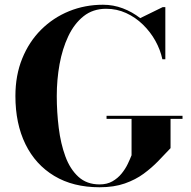

<svg xmlns="http://www.w3.org/2000/svg" viewBox="-20 -780 804 810"><path d="M429.5 -291.5H750V-278.5H699.5V-155Q675.5 -129.5 648 -101Q620.5 -72.5 586.2 -47.2Q552 -22 506.5 -6Q461 10 400 10Q288.5 10 209 -37.8Q129.5 -85.5 87.2 -172Q45 -258.5 45 -375Q45 -462.5 73.8 -533.2Q102.5 -604 153.5 -654.8Q204.5 -705.5 271.5 -732.8Q338.5 -760 414.5 -760Q458 -760 498.2 -744.8Q538.5 -729.5 571.5 -703.5L666.5 -750H677.5V-530H665Q656.5 -570 635.5 -607.8Q614.5 -645.5 583 -676.2Q551.5 -707 512 -725Q472.5 -743 428 -743Q372 -743 332.5 -711.5Q293 -680 268 -627Q243 -574 231.2 -508.8Q219.5 -443.5 219.5 -375Q219.5 -307 227.8 -240.5Q236 -174 255.8 -120.2Q275.5 -66.5 310.8 -34.2Q346 -2 400 -2Q431.5 -2 454.2 -15Q477 -28 493 -47.8Q509 -67.5 519 -88.5Q529 -109.5 535 -125V-278.5H429.5Z"/></svg>

Font: Bodoni Moda 18pt
Style: Bold
Weight: 700
Designer: Owen Earl
Foundry: indestructible type
Version: Version 2.004